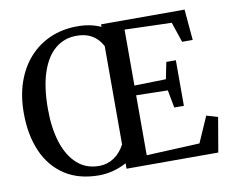

<svg xmlns="http://www.w3.org/2000/svg" viewBox="-82 -859 1172 973"><g transform="rotate(-10 504.0 -372.5)"><path d="M494.5 -28Q463.5 -11 427.5 -1.2Q391.5 8.5 354 9Q248 9 176 -38.5Q104 -86 67.2 -170.8Q30.5 -255.5 30.5 -367Q30.5 -455.5 55.2 -526.5Q80 -597.5 125.2 -648Q170.5 -698.5 232.2 -725.8Q294 -753 368 -754Q391 -754.5 413 -752Q435 -749.5 455.5 -744Q476 -738.5 494.5 -730V-743H924L938 -584.5H883.5L848.5 -688.5L607 -696V-408L769.5 -412L787 -498H836V-263.5H786.5L769.5 -354.5L607 -358V-49.5L880.5 -62L939 -195L997 -177.5L966.5 0H494.5ZM359.5 -38Q383 -38 402.8 -44.2Q422.5 -50.5 439.2 -62Q456 -73.5 469.5 -89.5Q483 -105.5 493.5 -125V-631Q481 -654.5 462.8 -671.8Q444.5 -689 419.5 -698.2Q394.5 -707.5 361 -707.5Q298 -707.5 251.5 -668.8Q205 -630 179.8 -554.2Q154.5 -478.5 154.5 -366.5Q154.5 -268.5 178.2 -194.5Q202 -120.5 248 -79.2Q294 -38 359.5 -38Z"/></g></svg>

Font: Merriweather 48pt Medium
Style: Regular
Weight: 500
Version: Version 2.100